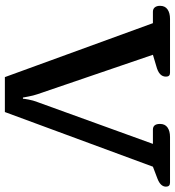

<svg xmlns="http://www.w3.org/2000/svg" viewBox="16 -752 735 808"><g transform="rotate(90 384.0 -347.5)"><path d="M77 -623H29Q17 -623 10.5 -631Q4 -639 4 -653Q4 -674 19 -684.5Q34 -695 59 -695H286Q302 -695 302 -678Q302 -663 291 -653Q280 -643 257 -637L210 -623L376 -137Q382 -119 385.5 -100Q389 -81 390 -76H395Q395 -81 398.5 -100Q402 -119 409 -137L585 -623H525Q501 -623 501 -653Q501 -674 516 -684.5Q531 -695 556 -695H748Q765 -695 765 -678Q765 -655 731 -642L681 -623L451 0H304Z"/></g></svg>

Font: Maitree SemiBold
Style: Regular
Weight: 600
Designer: CadsonDemak Team
Foundry: CadsonDemak
Version: Version 1.001